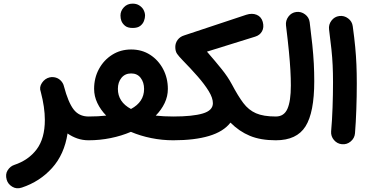

<svg xmlns="http://www.w3.org/2000/svg" viewBox="-20 -721 2005 1045"><path d="M201.7 -221.7Q192.4 -246.1 208.3 -269.8Q224.1 -293.5 250 -299.8Q261.7 -302.7 273.9 -300.8Q294.4 -297.9 308.8 -284.2Q323.2 -270.5 327.6 -252.9Q327.6 -252 328.1 -251Q351.1 -164.1 380.6 -125.5Q410.2 -86.9 461.9 -86.9H462.4Q489.3 -86.9 508.1 -67.9Q526.9 -48.8 526.9 -22Q526.9 4.9 508.1 23.7Q489.3 42.5 462.4 42.5H461.9Q429.7 42.5 401.1 32.7Q372.6 22.9 347.7 5.4Q330.1 119.6 263.2 193.6Q196.3 267.6 99.1 299.8Q70.3 309.6 46.9 295.4Q23.4 281.2 16.6 257.8Q7.8 227.5 21.7 205.8Q35.6 184.1 57.1 176.8Q135.3 150.9 179.7 91.6Q224.1 32.2 224.1 -68.4Q224.1 -136.7 202.1 -220.2Z M397.9 -22Q397.9 -48.8 416.7 -67.9Q435.5 -86.9 462.4 -86.9Q514.6 -86.9 558.1 -91.8Q527.3 -123.5 509.8 -160.4Q492.2 -197.3 492.2 -237.3Q492.2 -296.9 518.6 -345.5Q544.9 -394 590.6 -422.9Q636.2 -451.7 693.8 -451.7Q752 -451.7 796.9 -422.9Q841.8 -394 867.7 -345.2Q893.6 -296.4 893.6 -236.8Q893.6 -196.8 876 -159.9Q858.4 -123 827.6 -91.8Q871.1 -86.9 922.9 -86.9H923.3Q950.2 -86.9 969 -67.9Q987.8 -48.8 987.8 -22Q987.8 4.9 969 23.7Q950.2 42.5 923.3 42.5H922.9Q861.8 42.5 803 30.5Q744.1 18.6 692.4 -3.4Q641.1 18.6 582.3 30.5Q523.4 42.5 462.4 42.5Q435.5 42.5 416.7 23.7Q397.9 4.9 397.9 -22ZM621.6 -237.3Q621.6 -166 692.9 -127.9Q764.2 -166 764.2 -236.8Q764.2 -272.9 745.6 -297.1Q727.1 -321.3 693.8 -321.3Q660.6 -321.3 641.1 -297.4Q621.6 -273.4 621.6 -237.3ZM635.7 -636.7Q635.7 -661.6 654.3 -681.4Q672.9 -701.2 701.7 -701.2Q722.2 -701.2 736.6 -692.4Q751 -683.6 759.3 -670.9Q769.5 -653.3 769.5 -636.2Q769.5 -623 763.7 -607.2Q757.8 -591.3 743.4 -580.1Q729 -568.8 702.1 -568.8Q674.8 -568.8 660.6 -580.6Q646.5 -592.3 640.6 -607.4Q635.7 -620.6 635.7 -636.7Z M858.4 -22Q858.4 -48.8 877.4 -67.9Q896.5 -86.9 923.3 -86.9Q1028.3 -86.9 1083.5 -103.3Q1138.7 -119.6 1138.7 -159.2Q1138.7 -188 1116 -225.1Q1093.3 -262.2 1055.7 -305.2Q1018.1 -348.1 973.1 -394Q953.6 -414.1 943.8 -428Q934.1 -441.9 934.1 -465.3Q934.1 -486.8 947 -504.2Q960 -521.5 982.4 -528.3L1320.3 -640.6Q1352.1 -650.9 1377.2 -640.4Q1402.3 -629.9 1410.2 -601.6Q1418 -572.3 1406.2 -550.8Q1394.5 -529.3 1368.7 -521.5L1106.4 -439.9Q1152.8 -386.7 1186.5 -344.7Q1220.2 -302.7 1240.2 -265.1Q1241.2 -263.7 1242.2 -261.7Q1275.4 -198.7 1304.2 -160.4Q1333 -122.1 1373.3 -104.5Q1413.6 -86.9 1481 -86.9H1481.4Q1508.3 -86.9 1527.1 -67.9Q1545.9 -48.8 1545.9 -22Q1545.9 4.9 1527.1 23.7Q1508.3 42.5 1481.4 42.5H1481Q1398.4 42.5 1340.1 18.3Q1281.7 -5.9 1234.4 -53.7Q1196.3 -4.4 1117.7 19Q1039.1 42.5 923.3 42.5Q896.5 42.5 877.4 23.7Q858.4 4.9 858.4 -22Z M1417 -22Q1417 -48.8 1435.8 -67.9Q1454.6 -86.9 1481.4 -86.9Q1525.9 -86.9 1544.4 -128.7Q1563 -170.4 1563 -255.9Q1563 -295.4 1560.5 -338.9Q1558.1 -382.3 1552.5 -440.4Q1546.9 -498.5 1536.6 -582.5Q1533.7 -608.9 1549.8 -630.6Q1565.9 -652.3 1592.3 -655.8Q1618.7 -659.2 1640.4 -642.8Q1662.1 -626.5 1665.5 -600.1Q1674.3 -531.2 1679.9 -476.8Q1685.5 -422.4 1688 -374.8Q1690.4 -327.1 1690.4 -278.8Q1690.4 -108.9 1642.8 -33.2Q1595.2 42.5 1481.4 42.5Q1454.6 42.5 1435.8 23.7Q1417 4.9 1417 -22Z M1771 -560.5Q1767.6 -586.9 1783.9 -608.6Q1800.3 -630.4 1826.7 -633.8Q1853 -637.2 1874.8 -620.8Q1896.5 -604.5 1899.9 -578.1Q1908.7 -514.2 1913.3 -465.1Q1918 -416 1919.9 -369.6Q1921.9 -323.2 1921.9 -266.1Q1921.9 -196.8 1919.4 -126.2Q1917 -55.7 1912.1 4.9Q1909.7 31.2 1888.9 48.8Q1868.2 66.4 1841.3 64Q1814.9 61.5 1797.6 41Q1780.3 20.5 1782.2 -5.9Q1787.6 -66.4 1790 -136Q1792.5 -205.6 1792.5 -272.9Q1792.5 -324.7 1790.5 -366Q1788.6 -407.2 1783.9 -452.4Q1779.3 -497.6 1771 -560.5Z"/></svg>

Font: Mikhak-FD Bold
Style: Regular
Weight: 700
Designer: Amin Abedi
Version: Version 3.3